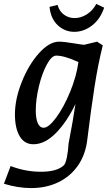

<svg xmlns="http://www.w3.org/2000/svg" viewBox="-47 -722 572 977"><path d="M161 152Q242 152 277 120Q287 111 293.5 77.5Q300 44 302 8Q325 -110 337 -193Q293 -101 237 -44.5Q181 12 123 12Q77 12 53 -29Q29 -70 29 -140Q29 -218 64 -305.5Q99 -393 151.5 -451.5Q204 -510 254 -510Q279 -510 339 -500Q360 -496 381 -494L447 -510L476 -491Q452 -396 434 -280.5Q416 -165 397 -10Q388 65 350 120Q312 175 250.5 205Q189 235 111 235Q45 235 -27 213L7 123Q83 152 161 152ZM175 -72Q201 -72 239.5 -124.5Q278 -177 310 -255Q342 -333 352 -406Q281 -439 239 -439Q216 -439 191.5 -394Q167 -349 151 -283Q135 -217 135 -158Q135 -120 145 -96Q155 -72 175 -72ZM331 -560Q283 -560 247 -593.5Q211 -627 205 -687L246 -697Q255 -664 279 -647Q303 -630 333 -630Q364 -630 394 -648.5Q424 -667 443 -702L483 -683Q463 -624 421 -592Q379 -560 331 -560Z"/></svg>

Font: Andada Pro SemiBold
Style: Italic
Weight: 600
Italic angle: -6.99998°
Designer: Carolina Giovagnoli
Foundry: Huerta Tipografica
Version: Version 3.005